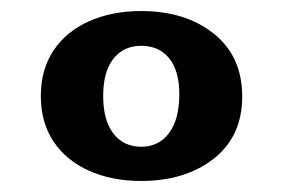

<svg xmlns="http://www.w3.org/2000/svg" viewBox="-20 -712 513 348"><path d="M236 -384Q183 -384 141.5 -402.5Q100 -421 77 -455.5Q54 -490 54 -538Q54 -586 77 -620.5Q100 -655 141.5 -673.5Q183 -692 236 -692Q316 -692 367.5 -651Q419 -610 419 -537Q419 -465 367.5 -424.5Q316 -384 236 -384ZM236 -446Q268 -446 286.5 -471Q305 -496 305 -541Q305 -584 286.5 -606.5Q268 -629 236 -629Q204 -629 185.5 -605.5Q167 -582 167 -538Q167 -494 185.5 -470Q204 -446 236 -446Z"/></svg>

Font: Montagu Slab 144pt SemiBold
Style: Regular
Weight: 600
Version: Version 1.000